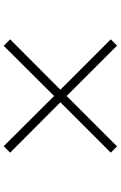

<svg xmlns="http://www.w3.org/2000/svg" viewBox="173 -888 654 1040"><g transform="rotate(90 500.0 -368.0)"><path d="M228 -61 193 -96 466 -368 193 -641 227 -675 500 -402 773 -675 807 -641 534 -368 807 -96 772 -61 500 -334Z"/></g></svg>

Font: Noto Serif JP ExtraLight
Style: Bold
Weight: 700
Version: Version 2.003-H1;hotconv 1.1.1;makeotfexe 2.6.0